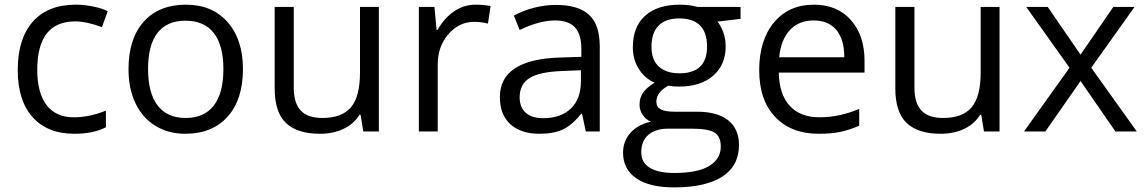

<svg xmlns="http://www.w3.org/2000/svg" viewBox="-20 -565 4925 825"><path d="M299.8 9.8Q183.6 9.8 119.9 -61.8Q56.2 -133.3 56.2 -264.2Q56.2 -398.4 120.8 -471.7Q185.5 -544.9 305.2 -544.9Q343.8 -544.9 382.3 -536.6Q420.9 -528.3 442.9 -517.1L418 -448.2Q391.1 -459 359.4 -466.1Q327.6 -473.1 303.2 -473.1Q140.1 -473.1 140.1 -265.1Q140.1 -166.5 179.9 -113.8Q219.7 -61 297.9 -61Q364.7 -61 435.1 -89.8V-18.1Q381.3 9.8 299.8 9.8Z M1023.9 -268.1Q1023.9 -137.2 958 -63.7Q892.1 9.8 775.9 9.8Q704.1 9.8 648.4 -23.9Q592.8 -57.6 562.5 -120.6Q532.2 -183.6 532.2 -268.1Q532.2 -398.9 597.7 -471.9Q663.1 -544.9 779.3 -544.9Q891.6 -544.9 957.8 -470.2Q1023.9 -395.5 1023.9 -268.1ZM616.2 -268.1Q616.2 -165.5 657.2 -111.8Q698.2 -58.1 777.8 -58.1Q857.4 -58.1 898.7 -111.6Q939.9 -165 939.9 -268.1Q939.9 -370.1 898.7 -423.1Q857.4 -476.1 776.9 -476.1Q697.3 -476.1 656.7 -423.8Q616.2 -371.6 616.2 -268.1Z M1242.2 -535.2V-188Q1242.2 -122.6 1272 -90.3Q1301.8 -58.1 1365.2 -58.1Q1449.2 -58.1 1488 -104Q1526.9 -149.9 1526.9 -253.9V-535.2H1607.9V0H1541L1529.3 -71.8H1524.9Q1500 -32.2 1455.8 -11.2Q1411.6 9.8 1355 9.8Q1257.3 9.8 1208.7 -36.6Q1160.2 -83 1160.2 -185.1V-535.2Z M2023.9 -544.9Q2059.6 -544.9 2087.9 -539.1L2076.7 -463.9Q2043.5 -471.2 2018.1 -471.2Q1953.1 -471.2 1907 -418.5Q1860.8 -365.7 1860.8 -287.1V0H1779.8V-535.2H1846.7L1856 -436H1859.9Q1889.6 -488.3 1931.6 -516.6Q1973.6 -544.9 2023.9 -544.9Z M2497.1 0 2481 -76.2H2477.1Q2437 -25.9 2397.2 -8.1Q2357.4 9.8 2297.9 9.8Q2218.3 9.8 2173.1 -31.2Q2127.9 -72.3 2127.9 -147.9Q2127.9 -310.1 2387.2 -317.9L2478 -320.8V-354Q2478 -417 2450.9 -447Q2423.8 -477.1 2364.3 -477.1Q2297.4 -477.1 2212.9 -436L2188 -498Q2227.5 -519.5 2274.7 -531.7Q2321.8 -543.9 2369.1 -543.9Q2464.8 -543.9 2511 -501.5Q2557.1 -459 2557.1 -365.2V0ZM2314 -57.1Q2389.6 -57.1 2432.9 -98.6Q2476.1 -140.1 2476.1 -214.8V-263.2L2395 -259.8Q2298.3 -256.3 2255.6 -229.7Q2212.9 -203.1 2212.9 -147Q2212.9 -103 2239.5 -80.1Q2266.1 -57.1 2314 -57.1Z M3162.1 -535.2V-483.9L3063 -472.2Q3076.7 -455.1 3087.4 -427.5Q3098.1 -399.9 3098.1 -365.2Q3098.1 -286.6 3044.4 -239.7Q2990.7 -192.9 2897 -192.9Q2873 -192.9 2852.1 -196.8Q2800.3 -169.4 2800.3 -127.9Q2800.3 -106 2818.4 -95.5Q2836.4 -85 2880.4 -85H2975.1Q3062 -85 3108.6 -48.3Q3155.3 -11.7 3155.3 58.1Q3155.3 147 3084 193.6Q3012.7 240.2 2876 240.2Q2771 240.2 2714.1 201.2Q2657.2 162.1 2657.2 90.8Q2657.2 42 2688.5 6.3Q2719.7 -29.3 2776.4 -42Q2755.9 -51.3 2741.9 -70.8Q2728 -90.3 2728 -116.2Q2728 -145.5 2743.7 -167.5Q2759.3 -189.5 2793 -210Q2751.5 -227.1 2725.3 -268.1Q2699.2 -309.1 2699.2 -361.8Q2699.2 -449.7 2752 -497.3Q2804.7 -544.9 2901.4 -544.9Q2943.4 -544.9 2977.1 -535.2ZM2735.4 89.8Q2735.4 133.3 2772 155.8Q2808.6 178.2 2877 178.2Q2979 178.2 3028.1 147.7Q3077.1 117.2 3077.1 64.9Q3077.1 21.5 3050.3 4.6Q3023.4 -12.2 2949.2 -12.2H2852.1Q2796.9 -12.2 2766.1 14.2Q2735.4 40.5 2735.4 89.8ZM2779.3 -363.8Q2779.3 -307.6 2811 -278.8Q2842.8 -250 2899.4 -250Q3018.1 -250 3018.1 -365.2Q3018.1 -485.8 2897.9 -485.8Q2840.8 -485.8 2810.1 -455.1Q2779.3 -424.3 2779.3 -363.8Z M3498 9.8Q3379.4 9.8 3310.8 -62.5Q3242.2 -134.8 3242.2 -263.2Q3242.2 -392.6 3305.9 -468.8Q3369.6 -544.9 3477.1 -544.9Q3577.6 -544.9 3636.2 -478.8Q3694.8 -412.6 3694.8 -304.2V-252.9H3326.2Q3328.6 -158.7 3373.8 -109.9Q3418.9 -61 3501 -61Q3587.4 -61 3671.9 -97.2V-24.9Q3628.9 -6.3 3590.6 1.7Q3552.2 9.8 3498 9.8ZM3476.1 -477.1Q3411.6 -477.1 3373.3 -435.1Q3335 -393.1 3328.1 -318.8H3607.9Q3607.9 -395.5 3573.7 -436.3Q3539.6 -477.1 3476.1 -477.1Z M3909.2 -535.2V-188Q3909.2 -122.6 3939 -90.3Q3968.8 -58.1 4032.2 -58.1Q4116.2 -58.1 4155 -104Q4193.8 -149.9 4193.8 -253.9V-535.2H4274.9V0H4208L4196.3 -71.8H4191.9Q4167 -32.2 4122.8 -11.2Q4078.6 9.8 4022 9.8Q3924.3 9.8 3875.7 -36.6Q3827.1 -83 3827.1 -185.1V-535.2Z M4575.7 -273.9 4389.6 -535.2H4481.9L4623 -330.1L4763.7 -535.2H4855L4668.9 -273.9L4864.7 0H4772.9L4623 -216.8L4471.7 0H4379.9Z"/></svg>

Font: f0_57812 
Style: Regular
Weight: 400
Foundry: Ascender Corporation
Version: Version 1.10